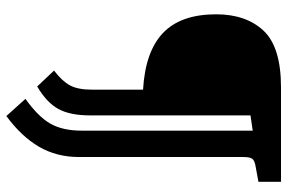

<svg xmlns="http://www.w3.org/2000/svg" viewBox="-170 -590 904 604"><g transform="rotate(90 282.0 -288.0)"><path d="M552 -649 503 -640Q485 -637 479.5 -629.5Q474 -622 474 -602V-85Q474 -14 441.5 41.5Q409 97 345 144L291 84Q347 44 369 5.5Q391 -33 391 -93V-631L343 -624V-119Q343 -57 323 -20Q303 17 252 47L202 -6Q235 -31 248.5 -56Q262 -81 262 -124V-286Q142 -293 83.5 -349Q25 -405 25 -516Q25 -610 76.5 -665Q128 -720 255 -720H552Z"/></g></svg>

Font: Enriqueta
Style: Bold
Weight: 700
Designer: Viviana Monsalve, Gustavo Ibarra
Foundry: 72Puntos
Version: Version 2.000